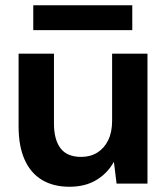

<svg xmlns="http://www.w3.org/2000/svg" viewBox="-20 -701 642 733"><path d="M245 12Q184 12 140.5 -14Q97 -40 74 -91.5Q51 -143 51 -218V-496H186V-230Q186 -168 211 -135Q236 -102 290 -102Q325 -102 351.5 -118.5Q378 -135 393 -165.5Q408 -196 408 -240V-496H543V0H425L415 -82H414Q390 -39 347.5 -13.5Q305 12 245 12ZM107 -586V-681H485V-586Z"/></svg>

Font: DM Sans 28pt
Style: Bold
Weight: 700
Version: Version 4.004;gftools[0.9.30]